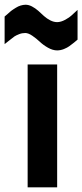

<svg xmlns="http://www.w3.org/2000/svg" viewBox="-50 -799 351 819"><path d="M67.9 -523.9V0H193.8V-523.9ZM-30.3 -728.5V-610.8C-25.9 -614.3 -19 -619.6 -9.8 -627C-0.5 -634.3 6.8 -640.1 11.7 -643.6C16.6 -647 23.4 -649.9 31.7 -653.3C40 -656.7 48.8 -658.2 57.6 -658.2C66.4 -658.2 76.7 -654.3 87.9 -646.5C99.1 -638.7 109.9 -630.4 119.6 -621.1C129.4 -611.8 140.6 -603.5 154.3 -595.7C168 -587.9 181.2 -584 193.8 -584C203.1 -584 212.9 -585.9 222.7 -589.8C232.4 -593.8 239.7 -597.7 245.1 -601.6C250.5 -605.5 257.3 -610.4 265.6 -617.2C273.9 -624 279.3 -628.4 280.8 -629.9V-756.8C269 -745.6 260.3 -737.8 254.9 -732.9C249.5 -728 241.2 -721.7 228.5 -714.8C215.8 -708 204.1 -704.6 193.8 -704.6C184.6 -704.6 174.8 -707 165 -711.9C155.3 -716.8 146 -723.1 137.7 -730.5C125 -741.2 126 -742.2 113.3 -752.9C105 -760.3 95.7 -766.6 86.4 -771.5C77.1 -776.4 67.9 -778.8 59.1 -778.8C51.8 -778.8 44.9 -777.3 38.1 -775.4C31.2 -773.4 23.9 -770 17.1 -765.6C10.3 -761.2 4.4 -757.8 0 -754.4C-4.4 -751 -9.8 -746.6 -16.6 -740.2C-23.4 -733.9 -28.3 -730 -30.3 -728.5Z"/></svg>

Font: Tuffy
Style: Bold
Weight: 700
Designer: Thatcher Ulrich, Karoly Barta, Michael Everson
Version: Version 001.270